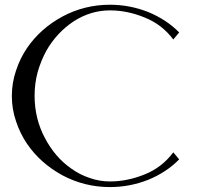

<svg xmlns="http://www.w3.org/2000/svg" viewBox="-20 -759 820 799"><path d="M437.5 -3.9Q393.6 -3.9 352.5 -18.6Q311.5 -32.2 276.4 -57.6Q209 -104.5 167 -184.6Q124 -264.6 124 -360.4Q124 -412.1 136.7 -459Q150.4 -506.8 172.9 -547.9Q215.8 -623 286.1 -669.9Q357.4 -715.8 437.5 -715.8Q509.8 -715.8 581.1 -686.5Q653.3 -658.2 701.2 -594.7Q709 -604.5 725.6 -624Q672.9 -677.7 596.7 -709Q519.5 -739.3 437.5 -739.3Q332 -739.3 240.2 -690.4Q148.4 -640.6 92.8 -559.6Q63.5 -516.6 46.9 -465.8Q29.3 -415 29.3 -359.4Q29.3 -304.7 46.9 -253.9Q63.5 -203.1 92.8 -160.2Q148.4 -79.1 240.2 -29.3Q332 19.5 437.5 19.5Q519.5 19.5 596.7 -10.7Q672.9 -42 725.6 -95.7Q717.8 -105.5 701.2 -125Q653.3 -61.5 582 -33.2Q509.8 -3.9 437.5 -3.9Z"/></svg>

Font: Suave
Style: Regular
Weight: 400
Designer: Manu Ambady
Version: Version 1.0